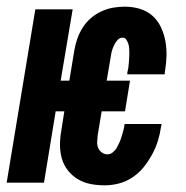

<svg xmlns="http://www.w3.org/2000/svg" viewBox="-39 -548 559 576"><path d="M275 8Q253 8 232.5 4Q212 0 194.5 -10.5Q177 -21 164.5 -37Q152 -53 146.5 -72.5Q141 -92 141 -113.5Q141 -135 145 -157L154 -214H128L93 0H-19L67 -520H179L143 -306H169L184 -397Q187 -415 193 -432Q199 -449 209 -465Q219 -481 233.5 -493.5Q248 -506 265.5 -514Q283 -522 300.5 -525Q318 -528 336 -528Q359 -528 380.5 -521.5Q402 -515 418 -501Q434 -487 443.5 -467Q453 -447 457 -425.5Q461 -404 460.5 -381Q460 -358 456 -335L455 -325H343V-330Q345 -338 346 -345Q347 -352 347.5 -359.5Q348 -367 348.5 -374Q349 -381 349 -388.5Q349 -396 348.5 -403Q348 -410 346 -416.5Q344 -423 340 -429Q336 -435 329 -435Q320 -435 314 -428.5Q308 -422 304 -414Q300 -406 297.5 -398Q295 -390 294 -382L281 -306H351L336 -214H266L254 -142Q253 -132 252.5 -122.5Q252 -113 255.5 -104.5Q259 -96 266.5 -90.5Q274 -85 283 -85Q292 -85 299.5 -91Q307 -97 311.5 -105Q316 -113 319.5 -121Q323 -129 325.5 -137.5Q328 -146 330.5 -154.5Q333 -163 334 -171L335 -176H446L444 -167Q441 -146 434.5 -125Q428 -104 417 -84Q406 -64 392 -46.5Q378 -29 358.5 -16Q339 -3 317.5 2.5Q296 8 275 8Z"/></svg>

Font: Iosevka Term Curly Heavy
Style: Italic
Weight: 900
Italic angle: -9°
Designer: Belleve Invis
Foundry: Belleve Invis
Version: Version 32.3.0